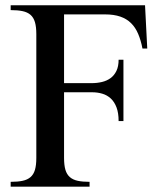

<svg xmlns="http://www.w3.org/2000/svg" viewBox="-20 -700 592 720"><path d="M523.9 -680.2 532.2 -518.1H514.2Q508.3 -549.3 498 -573.2Q487.8 -597.2 471.4 -613.3Q455.1 -629.4 431.2 -637.7Q407.2 -646 374 -646H220.2V-388.2H323.2Q344.2 -388.2 362.5 -392.6Q380.9 -397 394.8 -407.2Q408.7 -417.5 416.7 -434.3Q424.8 -451.2 424.8 -476.1H442.9V-246.1H424.8Q424.8 -276.4 417 -297.1Q409.2 -317.9 395.5 -330.6Q381.8 -343.3 363.8 -348.6Q345.7 -354 325.2 -354H220.2V-107.9Q220.2 -80.6 225.3 -63.2Q230.5 -45.9 241.9 -35.9Q253.4 -25.9 271.5 -22Q289.6 -18.1 315.9 -18.1V0H20V-18.1Q46.4 -18.1 64.7 -22Q83 -25.9 94.5 -35.9Q106 -45.9 111.1 -63.2Q116.2 -80.6 116.2 -107.9V-571.8Q116.2 -599.1 111.1 -616.7Q106 -634.3 94.5 -644.3Q83 -654.3 64.7 -658.2Q46.4 -662.1 20 -662.1V-680.2Z"/></svg>

Font: YBG Bobotsari
Style: Regular
Weight: 400
Designer: R.S. Wihananto
Foundry: R.S. Wihananto
Version: Version 2.0.1